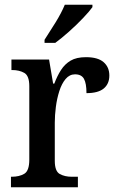

<svg xmlns="http://www.w3.org/2000/svg" viewBox="-20 -786 493 806"><path d="M26 0V-44H29Q61 -44 82 -56.5Q103 -69 103 -116V-424Q103 -468 82 -480Q61 -492 31 -492H28V-536H186L203 -435H208Q220 -467 236 -492Q252 -517 276.5 -531.5Q301 -546 341 -546Q391 -546 415 -525Q439 -504 439 -469Q439 -434 415.5 -414.5Q392 -395 343 -395Q343 -436 332.5 -455Q322 -474 295 -474Q272 -474 255.5 -454.5Q239 -435 229 -403.5Q219 -372 214.5 -337Q210 -302 210 -271V-111Q210 -67 231 -55.5Q252 -44 281 -44H307V0ZM167 -619Q188 -651 213 -691.5Q238 -732 252 -766H368V-756Q356 -739 329 -710.5Q302 -682 270 -653.5Q238 -625 212 -606H167Z"/></svg>

Font: Noto Serif Khmer SemiCondensed Medium
Style: Regular
Weight: 500
Width: 4
Designer: Danh Hong and the Monotype Design Team
Foundry: Monotype Imaging Inc.
Version: Version 2.004; ttfautohint (v1.8.4.7-5d5b)